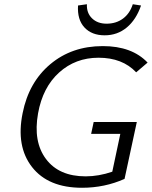

<svg xmlns="http://www.w3.org/2000/svg" viewBox="-20 -882 719 908"><path d="M475 -715Q414 -715 379.5 -752Q345 -789 349 -856L391 -862Q389 -821 415 -795.5Q441 -770 484 -770Q529 -770 561.5 -794Q594 -818 608 -862L647 -856Q624 -789 579.5 -752Q535 -715 475 -715ZM411 -249 423 -305H627L569 -36Q475 6 368 6Q208 6 131.5 -92Q55 -190 87 -347Q116 -493 218 -578.5Q320 -664 466 -664Q604 -664 678 -586L624 -540Q559 -609 446 -609Q337 -609 259.5 -539Q182 -469 160 -346Q136 -212 197.5 -130Q259 -48 385 -48Q447 -48 511 -70L549 -249Z"/></svg>

Font: EauTestInfant
Style: Italic
Weight: 400
Italic angle: -12°
Designer: Christian Thalmann (Catharsis Fonts)
Version: Version 0.001;PS 000.001;hotconv 1.0.88;makeotf.lib2.5.64775